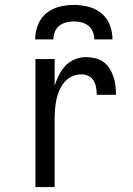

<svg xmlns="http://www.w3.org/2000/svg" viewBox="-20 -760 540 780"><path d="M124 0V-520H202V-412Q209 -434 219.5 -455Q230 -476 246 -493Q262 -510 284 -519Q306 -528 329 -528Q348 -528 366.5 -523.5Q385 -519 400 -508.5Q415 -498 425 -482Q435 -466 441 -448.5Q447 -431 449 -412.5Q451 -394 451 -375H373Q373 -390 370.5 -404.5Q368 -419 360.5 -432Q353 -445 339.5 -451.5Q326 -458 311 -458Q291 -458 272.5 -449.5Q254 -441 241.5 -426Q229 -411 221 -392.5Q213 -374 209 -354.5Q205 -335 203.5 -315Q202 -295 202 -276V0ZM123 -600Q123 -630 134 -658.5Q145 -687 168 -706Q191 -725 220.5 -732.5Q250 -740 280 -740Q310 -740 339.5 -732.5Q369 -725 392 -706Q415 -687 426 -658.5Q437 -630 437 -600H363Q363 -616 357 -631Q351 -646 339 -655.5Q327 -665 311.5 -669Q296 -673 280 -673Q264 -673 248.5 -669Q233 -665 221 -655.5Q209 -646 203 -631Q197 -616 197 -600Z"/></svg>

Font: Iosevka Term SS14
Style: Regular
Weight: 400
Monospace: yes
Designer: Belleve Invis
Foundry: Belleve Invis
Version: Version 24.1.1; ttfautohint (v1.8.4)